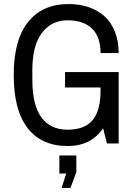

<svg xmlns="http://www.w3.org/2000/svg" viewBox="-20 -713 673 954"><path d="M303.2 -354.9H569.5V0H511.7L492.2 -75.6Q432.2 12.6 316.7 12.6Q186.4 12.6 117.3 -76.5Q48.2 -165.5 48.2 -340.1Q48.2 -514.8 119.7 -603.8Q191.1 -692.9 321 -692.9Q374.9 -692.9 420.1 -677.7Q465.2 -662.5 498.7 -632.7Q532.1 -603 550.8 -556Q569.5 -509.1 569.5 -449.2H479.6Q479.6 -530.4 437 -571.2Q394.4 -612.1 315.2 -612.1Q235.9 -612.1 188.3 -549.5Q140.7 -487 140.7 -364.9V-315.8Q140.7 -192 185.3 -130.3Q229.8 -68.6 315.4 -68.6Q401 -68.6 440.3 -116.2Q479.6 -163.8 479.6 -261.5V-278.5H303.2ZM275 59.5H359.3V142.5L330.1 220.7H286.3L308.9 149.4H275Z"/></svg>

Font: Puralecka Narrow
Style: Regular
Weight: 400
Designer: Hector Gatti, Marcela Romero, Pablo Cosgaya and Nicolas Silva
Version: Version 1.004;PS 001.004;hotconv 1.0.70;makeotf.lib2.5.58329